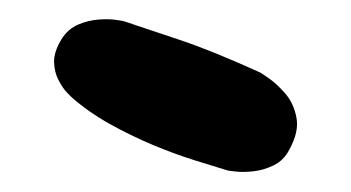

<svg xmlns="http://www.w3.org/2000/svg" viewBox="-20 -670 358 196"><path d="M213 -495.8Q199 -500 178.6 -506.4Q158.2 -512.8 135.9 -522.1Q113.5 -531.5 91.8 -543.6Q70 -555.8 52.8 -571Q52.8 -571 48.4 -575.5Q44 -580 39.8 -588.1Q35.5 -596.2 35.2 -606.6Q35 -617 42.5 -629.5Q49.2 -640.5 60 -645Q70.8 -649.5 81.4 -650.1Q92 -650.8 99 -649.6Q106 -648.5 106 -648.5Q132.2 -639.8 164.6 -628.9Q197 -618 246 -595.8Q246 -595.8 254 -590.4Q262 -585 270.9 -574.9Q279.8 -564.8 282.6 -550.1Q285.5 -535.5 275.2 -517Q269.5 -506 259.1 -501.1Q248.8 -496.2 238.4 -495.1Q228 -494 220.5 -494.9Q213 -495.8 213 -495.8Z"/></svg>

Font: Sour Gummy Black
Style: Regular
Weight: 900
Version: Version 1.000